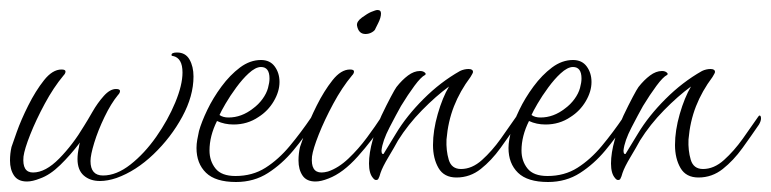

<svg xmlns="http://www.w3.org/2000/svg" viewBox="-26 -356 1542 384"><path d="M28 7Q10 7 2 -5Q-6 -17 -6 -35Q-6 -49 -3 -62Q-1 -68 7.5 -92Q16 -116 30.5 -145Q45 -174 62 -195.5Q79 -217 97 -217Q105 -217 105 -213Q105 -209 101 -205Q81 -181 63.5 -148.5Q46 -116 34.5 -87Q23 -58 21 -43Q18 -11 40 -11Q65 -11 92.5 -39Q120 -67 142 -104Q149 -115 159 -132.5Q169 -150 181.5 -164Q194 -178 206 -178Q214 -178 214 -174Q214 -170 210 -166Q196 -149 183 -122Q170 -95 162.5 -70.5Q155 -46 155 -34Q155 -5 180 -5Q207 -5 235 -27Q263 -49 286.5 -82.5Q310 -116 324.5 -151Q339 -186 339 -211Q339 -240 320 -244Q317 -244 317 -246Q317 -251 328 -251Q345 -251 353 -237Q361 -223 361 -203Q361 -164 338.5 -122.5Q316 -81 281 -47.5Q246 -14 207 0Q189 6 174 6Q154 6 141.5 -5Q129 -16 129 -38Q129 -49 132 -62Q132 -64 132.5 -66Q133 -68 134 -71Q115 -46 94.5 -26Q74 -6 54 1Q39 7 28 7Z M446 8Q405 8 386 -10.5Q367 -29 367 -60Q367 -68 368.5 -76.5Q370 -85 372 -94Q377 -112 388.5 -136Q400 -160 417 -183Q434 -206 454 -221Q474 -236 496 -236Q514 -236 523.5 -223Q533 -210 533 -192Q533 -173 521.5 -153.5Q510 -134 491 -122Q469 -107 441 -107Q423 -107 408 -114Q393 -84 393 -55Q393 -34 405 -19Q417 -4 445 -4Q479 -4 505 -20.5Q531 -37 553.5 -64Q576 -91 597 -122Q600 -125 601 -125Q604 -125 604 -120Q604 -115 601 -110Q583 -82 560.5 -55Q538 -28 510 -10Q482 8 446 8ZM431 -121Q457 -121 480 -139Q491 -147 499 -158Q507 -169 510 -180Q513 -191 513 -199Q513 -222 496 -222Q485 -222 471 -209Q459 -198 446.5 -181Q434 -164 425 -148.5Q416 -133 413 -126Q420 -121 431 -121Z M705 -288Q691 -288 688 -305Q687 -313 698 -321Q709 -329 716 -332Q721 -334 724 -335Q727 -336 729 -336Q736 -336 736 -329Q736 -321 730.5 -310Q725 -299 725 -299Q724 -295 718 -291.5Q712 -288 705 -288ZM605 7Q587 7 579 -5Q571 -17 571 -35Q571 -49 574 -62Q576 -68 584.5 -92Q593 -116 607.5 -145Q622 -174 639 -195.5Q656 -217 674 -217Q682 -217 682 -213Q682 -209 678 -205Q658 -181 640.5 -148.5Q623 -116 611.5 -87Q600 -58 598 -43Q595 -11 617 -11Q620 -11 623 -11.5Q626 -12 630 -13Q651 -20 671 -39Q691 -58 708 -81Q725 -104 736 -121Q740 -125 741 -125Q744 -125 744 -120Q744 -115 741 -110Q719 -76 689.5 -43Q660 -10 631 1Q616 7 605 7Z M726 4Q723 4 720 0Q712 -9 712 -29Q712 -50 719.5 -76.5Q727 -103 737 -125Q747 -146 755.5 -162Q764 -178 767 -182Q778 -196 790 -205Q802 -214 814 -214Q820 -214 823.5 -211Q827 -208 824 -206Q816 -202 803 -184.5Q790 -167 776 -144Q767 -128 753 -101Q739 -74 737 -55Q737 -47 741 -48L766 -89Q787 -124 821 -158Q855 -192 894 -214Q898 -216 902.5 -217Q907 -218 911 -218Q920 -218 920 -212Q920 -210 915 -202Q894 -174 882 -143.5Q870 -113 867 -77Q866 -55 871.5 -36.5Q877 -18 896 -18Q918 -18 938 -36Q958 -54 975.5 -78.5Q993 -103 1006 -122Q1008 -125 1009 -125Q1012 -125 1012 -119Q1012 -114 1008 -107Q993 -85 975 -60Q957 -35 935.5 -18Q914 -1 887 -1Q862 -1 851 -20Q840 -39 840 -66Q840 -95 849.5 -128Q859 -161 872 -183Q846 -164 818 -135.5Q790 -107 770 -75Q763 -62 751 -42Q739 -22 735 -10Q734 -6 733 -3.5Q732 -1 731 1Q730 4 726 4Z M1070 8Q1029 8 1010 -10.5Q991 -29 991 -60Q991 -68 992.5 -76.5Q994 -85 996 -94Q1001 -112 1012.5 -136Q1024 -160 1041 -183Q1058 -206 1078 -221Q1098 -236 1120 -236Q1138 -236 1147.5 -223Q1157 -210 1157 -192Q1157 -173 1145.5 -153.5Q1134 -134 1115 -122Q1093 -107 1065 -107Q1047 -107 1032 -114Q1017 -84 1017 -55Q1017 -34 1029 -19Q1041 -4 1069 -4Q1103 -4 1129 -20.5Q1155 -37 1177.5 -64Q1200 -91 1221 -122Q1224 -125 1225 -125Q1228 -125 1228 -120Q1228 -115 1225 -110Q1207 -82 1184.5 -55Q1162 -28 1134 -10Q1106 8 1070 8ZM1055 -121Q1081 -121 1104 -139Q1115 -147 1123 -158Q1131 -169 1134 -180Q1137 -191 1137 -199Q1137 -222 1120 -222Q1109 -222 1095 -209Q1083 -198 1070.5 -181Q1058 -164 1049 -148.5Q1040 -133 1037 -126Q1044 -121 1055 -121Z M1210 4Q1207 4 1204 0Q1196 -9 1196 -29Q1196 -50 1203.5 -76.5Q1211 -103 1221 -125Q1231 -146 1239.5 -162Q1248 -178 1251 -182Q1262 -196 1274 -205Q1286 -214 1298 -214Q1304 -214 1307.5 -211Q1311 -208 1308 -206Q1300 -202 1287 -184.5Q1274 -167 1260 -144Q1251 -128 1237 -101Q1223 -74 1221 -55Q1221 -47 1225 -48L1250 -89Q1271 -124 1305 -158Q1339 -192 1378 -214Q1382 -216 1386.5 -217Q1391 -218 1395 -218Q1404 -218 1404 -212Q1404 -210 1399 -202Q1378 -174 1366 -143.5Q1354 -113 1351 -77Q1350 -55 1355.5 -36.5Q1361 -18 1380 -18Q1402 -18 1422 -36Q1442 -54 1459.5 -78.5Q1477 -103 1490 -122Q1492 -125 1493 -125Q1496 -125 1496 -119Q1496 -114 1492 -107Q1477 -85 1459 -60Q1441 -35 1419.5 -18Q1398 -1 1371 -1Q1346 -1 1335 -20Q1324 -39 1324 -66Q1324 -95 1333.5 -128Q1343 -161 1356 -183Q1330 -164 1302 -135.5Q1274 -107 1254 -75Q1247 -62 1235 -42Q1223 -22 1219 -10Q1218 -6 1217 -3.5Q1216 -1 1215 1Q1214 4 1210 4Z"/></svg>

Font: Waterfall
Style: Regular
Weight: 400
Designer: Robert E. Leuschke
Foundry: Robert E. Leuschke
Version: Version 1.010; ttfautohint (v1.8.3)